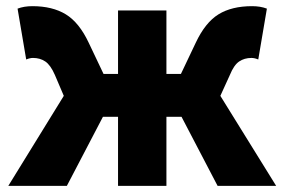

<svg xmlns="http://www.w3.org/2000/svg" viewBox="-20 -603 923 623"><path d="M187 -292 158 -360Q144 -392 127 -403.5Q110 -415 87 -415Q77 -415 65 -410L37 -575Q58 -583 85 -583Q150 -583 193.5 -556.5Q237 -530 268 -464L316 -363H363V-569H520V-363H567L615 -464Q646 -530 689 -556.5Q732 -583 798 -583Q825 -583 846 -575L818 -410Q806 -415 796 -415Q773 -415 756 -403.5Q739 -392 726 -360L695 -292L876 0H686L569 -224H520V0H363V-224H314L197 0H7Z"/></svg>

Font: Merged Yaku Han JP Black
Style: Regular
Weight: 900
Designer: Ryoko NISHIZUKA 西塚涼子 (kana, bopomofo & ideographs); Paul D. Hunt (Latin, Greek & Cyrillic); Sandoll Communications 산돌커뮤니
Foundry: Adobe
Version: Version 2.004